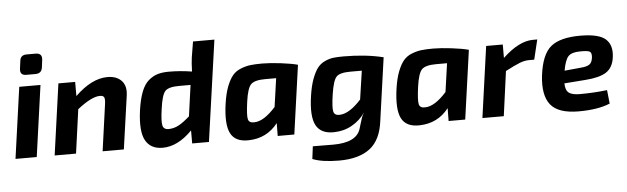

<svg xmlns="http://www.w3.org/2000/svg" viewBox="-54 -915 4323 1324"><g transform="rotate(-5 2108.0 -252.5)"><path d="M162 -711H224Q271 -711 266 -665L259 -611Q253 -571 211 -571H148Q102 -571 108 -617L115 -670Q119 -711 162 -711ZM170 0H23L92 -493H239Z M479 -493V-395Q594 -507 704 -507Q767 -507 801 -470.5Q835 -434 825 -367L773 0H626L671 -323Q676 -358 669 -370.5Q662 -383 638 -382Q582 -381 484 -304L442 0H294L363 -493Z M1461 -700 1362 0H1246V-90Q1146 12 1041 12Q958 12 923 -51Q888 -114 907 -256Q918 -335 938 -386Q958 -437 988.5 -462.5Q1019 -488 1051.5 -497.5Q1084 -507 1129 -507Q1208 -507 1288 -494Q1290 -556 1295 -591L1313 -700ZM1270 -403H1191Q1118 -403 1094 -377.5Q1070 -352 1057 -254Q1045 -171 1052 -141.5Q1059 -112 1095 -113Q1131 -114 1163.5 -131.5Q1196 -149 1240 -188Z M1953 0H1838L1839 -89Q1763 9 1637 12Q1544 15 1511.5 -48.5Q1479 -112 1500 -256Q1510 -324 1528 -370.5Q1546 -417 1568 -444Q1590 -471 1625 -485Q1660 -499 1692.5 -503Q1725 -507 1775 -507Q1828 -507 1902 -498Q1976 -489 2020 -477ZM1862 -398H1786Q1714 -398 1688 -373Q1662 -348 1649 -254Q1636 -159 1643 -132.5Q1650 -106 1686 -108Q1752 -109 1834 -201Z M2613 -477 2552 -44Q2536 89 2459.5 147.5Q2383 206 2246 206Q2129 206 2062 179L2073 92Q2107 93 2214 93Q2374 93 2404 2Q2408 -9 2414.5 -32.5Q2421 -56 2428 -75.5Q2435 -95 2446 -111Q2409 -57 2352.5 -25Q2296 7 2227 8Q2137 10 2103.5 -52Q2070 -114 2091 -256Q2101 -324 2118.5 -371Q2136 -418 2156 -444.5Q2176 -471 2207 -485.5Q2238 -500 2266 -503.5Q2294 -507 2337 -507Q2491 -507 2613 -477ZM2455 -398H2375Q2302 -398 2278.5 -372.5Q2255 -347 2241 -254Q2227 -160 2234.5 -133Q2242 -106 2278 -108Q2345 -111 2426 -201Z M3136 0H3021L3022 -89Q2946 9 2820 12Q2727 15 2694.5 -48.5Q2662 -112 2683 -256Q2693 -324 2711 -370.5Q2729 -417 2751 -444Q2773 -471 2808 -485Q2843 -499 2875.5 -503Q2908 -507 2958 -507Q3011 -507 3085 -498Q3159 -489 3203 -477ZM3045 -398H2969Q2897 -398 2871 -373Q2845 -348 2832 -254Q2819 -159 2826 -132.5Q2833 -106 2869 -108Q2935 -109 3017 -201Z M3679 -507 3646 -370H3610Q3579 -370 3544.5 -356.5Q3510 -343 3445 -309L3403 0H3255L3324 -493H3439V-400Q3552 -507 3649 -507Z M4128 -117 4138 -23Q4055 12 3921 12Q3780 12 3727 -54Q3674 -120 3690 -257Q3708 -401 3772 -454Q3836 -507 3976 -507Q4106 -507 4152.5 -464Q4199 -421 4187 -337Q4177 -267 4130 -237Q4083 -207 3985 -200L3839 -189Q3840 -140 3863.5 -123Q3887 -106 3938 -106Q4035 -106 4128 -117ZM3848 -276 3963 -287Q4003 -290 4021.5 -303Q4040 -316 4044 -351Q4047 -384 4031.5 -392Q4016 -400 3966 -399Q3908 -399 3884.5 -374.5Q3861 -350 3848 -276Z"/></g></svg>

Font: Exo 2.0
Style: Bold Italic
Weight: 700
Italic angle: -8°
Designer: Natanael Gama
Version: Version 1.001;PS 001.001;hotconv 1.0.70;makeotf.lib2.5.58329